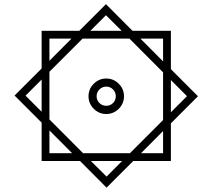

<svg xmlns="http://www.w3.org/2000/svg" viewBox="-20 -739 1012 914"><path d="M360.8 27.3H178.2V-155.3L49.3 -284.2L178.2 -413.1V-592.3H357.4L484.4 -719.2L610.8 -592.3H793.5V-409.7L922.4 -280.8L793.5 -151.9V27.3H614.3L487.3 154.3ZM410.2 -592.3H559.1L484.4 -666.5ZM756.3 -446.8V-555.2H648.4ZM215.3 -449.7 320.3 -555.2H215.3ZM215.3 -397.5V-170.4L375.5 -9.8H598.6L756.3 -167.5V-394.5L596.2 -555.2H373ZM401.4 -280.8Q401.4 -315.4 426.3 -340.3Q451.2 -365.2 485.8 -365.2Q520.5 -365.2 545.4 -340.3Q570.3 -315.4 570.3 -280.8Q570.3 -246.1 545.4 -221.2Q520.5 -196.3 485.8 -196.3Q451.2 -196.3 426.3 -221.2Q401.4 -246.1 401.4 -280.8ZM178.2 -360.4 101.6 -283.7 178.2 -207ZM793.5 -357.9V-204.6L870.1 -281.2ZM439.9 -280.8Q439.9 -261.7 453.4 -248.5Q466.8 -235.4 485.8 -235.4Q504.9 -235.4 518.1 -248.5Q531.2 -261.7 531.2 -280.8Q531.2 -299.8 518.1 -313.2Q504.9 -326.7 485.8 -326.7Q466.8 -326.7 453.4 -313.2Q439.9 -299.8 439.9 -280.8ZM215.3 -118.2V-9.8H323.2ZM651.4 -9.8H756.3V-115.2ZM561.5 27.3H412.6L487.3 101.6Z"/></svg>

Font: Vazir Black WOL
Style: Black-WOL
Weight: 900
Designer: Saber Rastikerdar
Foundry: Saber Rastikerdar
Version: Version 30.0.0